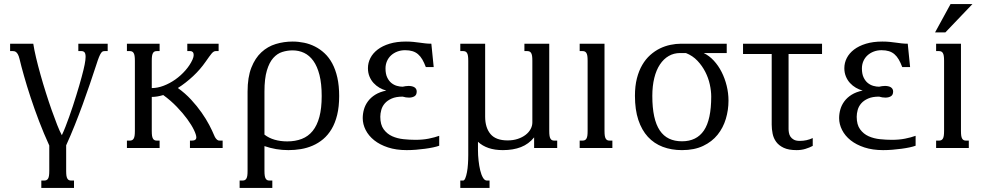

<svg xmlns="http://www.w3.org/2000/svg" viewBox="-20 -736 4893 955"><path d="M77.1 -442.9Q73.7 -457 69.3 -465.1Q64.9 -473.1 60.1 -476.8Q55.2 -480.5 50.8 -481.2Q46.4 -481.9 43.5 -481.9H30.3V-518.6H145.5Q149.9 -489.3 159.4 -449.2Q168.9 -409.2 181.4 -364.7Q193.8 -320.3 208.3 -274.7Q222.7 -229 237.1 -188.2Q251.5 -147.5 264.4 -114.7Q277.3 -82 287.6 -63.5Q296.4 -82 305.7 -105.7Q314.9 -129.4 324.2 -155.3Q333.5 -181.2 342.5 -208.5Q351.6 -235.8 359.4 -261.7Q367.2 -287.6 374.3 -311Q381.3 -334.5 386.2 -353.5Q396.5 -391.1 401.1 -415Q405.8 -439 405.8 -453.1Q405.8 -470.2 400.1 -476.1Q394.5 -481.9 384.8 -481.9H369.6V-518.6H515.6V-481.9H501.5Q496.1 -481.9 491.7 -480.5Q487.3 -479 482.7 -472.4Q478 -465.8 472.4 -452.1Q466.8 -438.5 459 -413.6Q443.8 -367.7 427 -317.9Q410.2 -268.1 391.4 -216.8Q372.6 -165.5 352.1 -114Q331.5 -62.5 309.1 -13.2V113.8Q309.1 128.9 310.5 138.2Q312 147.5 315.4 152.8Q318.8 158.2 323.5 160.2Q328.1 162.1 335 162.1H348.1V198.7H185.5V162.1H199.2Q205.6 162.1 210.4 160.2Q215.3 158.2 218.8 152.8Q222.2 147.5 223.6 138.2Q225.1 128.9 225.1 113.8V-12.2Q197.8 -71.8 174.3 -133.3Q150.9 -194.8 132.1 -252Q113.3 -309.1 99.4 -358.4Q85.4 -407.7 77.1 -442.9Z M1044.9 -63.5Q1048.8 -53.7 1053 -48.3Q1057.1 -43 1060.8 -40.3Q1064.5 -37.6 1067.9 -37.1Q1071.3 -36.6 1074.2 -36.6H1087.4V0H924.8V-36.6H934.1Q956.5 -36.6 956.5 -52.7Q956.5 -64.9 944.8 -89.4Q933.1 -113.8 911.6 -143.3Q890.1 -172.9 859.6 -204.6Q829.1 -236.3 792 -263.2Q777.3 -258.8 762.9 -256.3Q748.5 -253.9 734.9 -253.9V-85Q734.9 -69.8 736.3 -60.5Q737.8 -51.3 741.2 -45.9Q744.6 -40.5 749.3 -38.6Q753.9 -36.6 760.7 -36.6H773.9V0H611.3V-36.6H625Q631.3 -36.6 636.2 -38.6Q641.1 -40.5 644.5 -45.9Q647.9 -51.3 649.4 -60.5Q650.9 -69.8 650.9 -85V-433.6Q650.9 -448.7 649.4 -458Q647.9 -467.3 644.5 -472.7Q641.1 -478 636.2 -480Q631.3 -481.9 625 -481.9H611.3V-518.6H773.9V-481.9H760.7Q753.9 -481.9 749.3 -480Q744.6 -478 741.2 -472.7Q737.8 -467.3 736.3 -458Q734.9 -448.7 734.9 -433.6V-297.9Q763.7 -297.9 794.2 -309.6Q824.7 -321.3 852.3 -340.8Q879.9 -360.4 902.3 -386Q924.8 -411.6 937.5 -439.5Q943.4 -452.6 943.4 -462.4Q943.4 -472.2 938.7 -477.1Q934.1 -481.9 926.8 -481.9H911.6V-518.6H1067.4V-481.9H1053.2Q1047.9 -481.9 1043.2 -479.2Q1038.6 -476.6 1033.2 -470.5Q1027.8 -464.4 1020.5 -454.1Q1013.2 -443.8 1002.9 -429.2Q989.7 -410.2 974.1 -392.1Q958.5 -374 940.7 -357.4Q922.9 -340.8 903.6 -325.7Q884.3 -310.5 864.7 -298.3Q901.4 -272 930.9 -240Q960.4 -208 982.9 -175.8Q1005.4 -143.6 1020.8 -114.3Q1036.1 -85 1044.9 -63.5Z M1295.4 -66.4Q1317.4 -49.3 1346.2 -41Q1375 -32.7 1408.7 -32.7Q1449.2 -32.7 1481.2 -45.2Q1513.2 -57.6 1535.2 -84.7Q1557.1 -111.8 1568.6 -154.5Q1580.1 -197.3 1580.1 -258.3Q1580.1 -319.8 1569.1 -363Q1558.1 -406.2 1538.6 -433.3Q1519 -460.4 1492.7 -472.9Q1466.3 -485.4 1435.5 -485.4Q1409.2 -485.4 1384 -477.5Q1358.9 -469.7 1339.1 -447.5Q1319.3 -425.3 1307.4 -385.3Q1295.4 -345.2 1295.4 -280.3ZM1295.4 113.8Q1295.4 128.9 1296.9 138.2Q1298.3 147.5 1301.8 152.8Q1305.2 158.2 1309.8 160.2Q1314.5 162.1 1321.3 162.1H1334.5V198.7H1171.9V162.1H1185.5Q1191.9 162.1 1196.8 160.2Q1201.7 158.2 1205.1 152.8Q1208.5 147.5 1210 138.2Q1211.4 128.9 1211.4 113.8V-280.3Q1211.4 -351.6 1230.2 -399.4Q1249 -447.3 1280.3 -476.1Q1311.5 -504.9 1351.8 -517.1Q1392.1 -529.3 1435.5 -529.3Q1464.4 -529.3 1492.7 -523.4Q1521 -517.6 1546.6 -504.6Q1572.3 -491.7 1594.5 -470.9Q1616.7 -450.2 1632.8 -420.2Q1648.9 -390.1 1658 -349.9Q1667 -309.6 1667 -258.3Q1667 -205.1 1657 -164.3Q1647 -123.5 1629.2 -93.8Q1611.3 -64 1587.4 -43.9Q1563.5 -23.9 1535.4 -11.7Q1507.3 0.5 1476.6 5.6Q1445.8 10.7 1414.6 10.7Q1382.8 10.7 1353.3 5.6Q1323.7 0.5 1295.4 -9.3Z M1995.1 -486.3Q1974.1 -486.3 1956.3 -479.5Q1938.5 -472.7 1925.3 -460.7Q1912.1 -448.7 1904.8 -431.9Q1897.5 -415 1897.5 -395.5Q1897.5 -368.7 1905.8 -351.1Q1914.1 -333.5 1926.8 -323.2Q1939.5 -313 1954.6 -308.8Q1969.7 -304.7 1982.9 -304.7Q1989.7 -306.2 1997.1 -307.4Q2004.4 -308.6 2012.2 -308.6Q2020 -308.6 2027.3 -307.1Q2034.7 -305.7 2040.3 -302.5Q2045.9 -299.3 2049.3 -293.9Q2052.7 -288.6 2052.7 -280.8Q2052.7 -263.7 2041.5 -257.1Q2030.3 -250.5 2014.6 -250.5Q2006.8 -250.5 1998.8 -251.7Q1990.7 -252.9 1982.9 -255.4Q1949.7 -255.4 1928.2 -245.8Q1906.7 -236.3 1894 -221.7Q1881.3 -207 1876.5 -189.2Q1871.6 -171.4 1871.6 -155.3Q1871.6 -115.7 1888.4 -92.8Q1905.3 -69.8 1930.9 -58.3Q1956.5 -46.9 1987.3 -43.7Q2018.1 -40.5 2046.4 -40.5Q2083 -40.5 2112.3 -46.4Q2141.6 -52.2 2164.6 -60.5V-11.2Q2152.8 -6.8 2134.5 -2.9Q2116.2 1 2094.5 3.9Q2072.8 6.8 2049.1 8.8Q2025.4 10.7 2002.9 10.7Q1950.7 10.7 1909.9 -2.7Q1869.1 -16.1 1841.3 -38.3Q1813.5 -60.5 1798.8 -89.4Q1784.2 -118.2 1784.2 -148.4Q1784.2 -170.4 1790.3 -191.9Q1796.4 -213.4 1810.3 -232.2Q1824.2 -251 1846.4 -264.9Q1868.7 -278.8 1901.4 -285.6Q1883.8 -290 1867.4 -299.6Q1851.1 -309.1 1838.1 -323.2Q1825.2 -337.4 1817.6 -356Q1810.1 -374.5 1810.1 -397Q1810.1 -423.3 1822.3 -447.3Q1834.5 -471.2 1858.4 -489.5Q1882.3 -507.8 1917.7 -518.6Q1953.1 -529.3 1999 -529.3Q2020 -529.3 2036.1 -527.6Q2052.2 -525.9 2066.7 -523.9Q2081.1 -522 2095 -520.3Q2108.9 -518.6 2125.5 -518.6L2137.2 -402.3H2098.1Q2089.8 -424.3 2080.6 -440.2Q2071.3 -456.1 2059.3 -466.3Q2047.4 -476.6 2031.7 -481.4Q2016.1 -486.3 1995.1 -486.3Z M2357.4 10.7Q2357.4 36.1 2360.4 63Q2363.3 89.8 2368.7 111.8Q2374 133.8 2382.3 147.9Q2390.6 162.1 2401.9 162.1H2415V198.7H2269.5V162.1H2283.2Q2289.6 162.1 2294.4 150.4Q2299.3 138.7 2302.7 120.4Q2306.2 102.1 2307.6 79.6Q2309.1 57.1 2309.1 35.2V-433.6Q2309.1 -448.7 2307.6 -458Q2306.2 -467.3 2302.7 -472.7Q2299.3 -478 2294.4 -480Q2289.6 -481.9 2283.2 -481.9H2269.5V-518.6H2393.1V-155.8Q2393.1 -101.1 2419.7 -69.3Q2446.3 -37.6 2504.9 -37.6Q2532.7 -37.6 2555.4 -45.2Q2578.1 -52.7 2594.2 -65.2Q2610.4 -77.6 2619.1 -93.8Q2627.9 -109.9 2627.9 -127V-433.6Q2627.9 -448.7 2626.5 -458Q2625 -467.3 2621.6 -472.7Q2618.2 -478 2613.3 -480Q2608.4 -481.9 2602.1 -481.9H2588.4V-518.6H2711.9V-85Q2711.9 -69.8 2713.4 -60.5Q2714.8 -51.3 2718.3 -45.9Q2721.7 -40.5 2726.3 -38.6Q2731 -36.6 2737.8 -36.6H2751.5V0H2636.7V-52.7Q2609.9 -19.5 2571.3 -4.4Q2532.7 10.7 2481.4 10.7Q2440.9 10.7 2410.2 0.2Q2379.4 -10.3 2357.4 -30.8Z M2986.8 -518.6V-85Q2986.8 -69.8 2988.3 -60.5Q2989.7 -51.3 2993.2 -45.9Q2996.6 -40.5 3001.2 -38.6Q3005.9 -36.6 3012.7 -36.6H3025.9V0H2863.3V-36.6H2877Q2883.3 -36.6 2888.2 -38.6Q2893.1 -40.5 2896.5 -45.9Q2899.9 -51.3 2901.4 -60.5Q2902.8 -69.8 2902.8 -85V-433.6Q2902.8 -448.7 2901.4 -458Q2899.9 -467.3 2896.5 -472.7Q2893.1 -478 2888.2 -480Q2883.3 -481.9 2877 -481.9H2863.3V-518.6Z M3480 -472.2Q3507.8 -459 3530.5 -434.3Q3553.2 -409.7 3569.3 -377.9Q3585.4 -346.2 3594.5 -309.3Q3603.5 -272.5 3603.5 -235.4Q3603.5 -189 3590.3 -144.8Q3577.1 -100.6 3549.3 -65.9Q3521.5 -31.2 3477.5 -10.3Q3433.6 10.7 3372.1 10.7Q3319.8 10.7 3276.6 -5.6Q3233.4 -22 3202.6 -55.4Q3171.9 -88.9 3155 -139.6Q3138.2 -190.4 3138.2 -259.3Q3138.2 -308.1 3147.9 -346.2Q3157.7 -384.3 3174.6 -413.1Q3191.4 -441.9 3214.1 -462.2Q3236.8 -482.4 3262.2 -494.9Q3287.6 -507.3 3314.7 -512.9Q3341.8 -518.6 3367.7 -518.6H3594.7V-472.2ZM3517.6 -255.9Q3517.6 -283.7 3510.5 -316.2Q3503.4 -348.6 3488 -378.7Q3472.7 -408.7 3449 -433.8Q3425.3 -459 3391.6 -472.2H3363.3Q3331.5 -472.2 3306.2 -457.5Q3280.8 -442.9 3262.5 -415.3Q3244.1 -387.7 3234.4 -348.1Q3224.6 -308.6 3224.6 -258.8Q3224.6 -200.2 3233.9 -157.5Q3243.2 -114.7 3261.7 -87.2Q3280.3 -59.6 3307.9 -46.4Q3335.4 -33.2 3372.1 -33.2Q3444.8 -33.2 3481.2 -86.9Q3517.6 -140.6 3517.6 -255.9Z M3958 -35.2Q3992.7 -35.2 4022.5 -49.3V-10.3Q4005.9 -1.5 3985.8 4.6Q3965.8 10.7 3942.4 10.7Q3902.8 10.7 3878.4 -0.7Q3854 -12.2 3840.8 -30.3Q3827.6 -48.3 3823 -71Q3818.4 -93.8 3818.4 -116.2V-467.3H3675.8V-518.6H4068.8V-467.3H3902.3V-94.2Q3902.3 -85.9 3904.1 -75.7Q3905.8 -65.4 3911.6 -56.4Q3917.5 -47.4 3928.5 -41.3Q3939.5 -35.2 3958 -35.2Z M4364.7 -486.3Q4343.8 -486.3 4325.9 -479.5Q4308.1 -472.7 4294.9 -460.7Q4281.7 -448.7 4274.4 -431.9Q4267.1 -415 4267.1 -395.5Q4267.1 -368.7 4275.4 -351.1Q4283.7 -333.5 4296.4 -323.2Q4309.1 -313 4324.2 -308.8Q4339.4 -304.7 4352.5 -304.7Q4359.4 -306.2 4366.7 -307.4Q4374 -308.6 4381.8 -308.6Q4389.6 -308.6 4397 -307.1Q4404.3 -305.7 4409.9 -302.5Q4415.5 -299.3 4418.9 -293.9Q4422.4 -288.6 4422.4 -280.8Q4422.4 -263.7 4411.1 -257.1Q4399.9 -250.5 4384.3 -250.5Q4376.5 -250.5 4368.4 -251.7Q4360.4 -252.9 4352.5 -255.4Q4319.3 -255.4 4297.9 -245.8Q4276.4 -236.3 4263.7 -221.7Q4251 -207 4246.1 -189.2Q4241.2 -171.4 4241.2 -155.3Q4241.2 -115.7 4258.1 -92.8Q4274.9 -69.8 4300.5 -58.3Q4326.2 -46.9 4356.9 -43.7Q4387.7 -40.5 4416 -40.5Q4452.6 -40.5 4481.9 -46.4Q4511.2 -52.2 4534.2 -60.5V-11.2Q4522.5 -6.8 4504.2 -2.9Q4485.8 1 4464.1 3.9Q4442.4 6.8 4418.7 8.8Q4395 10.7 4372.6 10.7Q4320.3 10.7 4279.5 -2.7Q4238.8 -16.1 4210.9 -38.3Q4183.1 -60.5 4168.5 -89.4Q4153.8 -118.2 4153.8 -148.4Q4153.8 -170.4 4159.9 -191.9Q4166 -213.4 4179.9 -232.2Q4193.8 -251 4216.1 -264.9Q4238.3 -278.8 4271 -285.6Q4253.4 -290 4237.1 -299.6Q4220.7 -309.1 4207.8 -323.2Q4194.8 -337.4 4187.3 -356Q4179.7 -374.5 4179.7 -397Q4179.7 -423.3 4191.9 -447.3Q4204.1 -471.2 4228 -489.5Q4252 -507.8 4287.4 -518.6Q4322.8 -529.3 4368.7 -529.3Q4389.6 -529.3 4405.8 -527.6Q4421.9 -525.9 4436.3 -523.9Q4450.7 -522 4464.6 -520.3Q4478.5 -518.6 4495.1 -518.6L4506.8 -402.3H4467.8Q4459.5 -424.3 4450.2 -440.2Q4440.9 -456.1 4429 -466.3Q4417 -476.6 4401.4 -481.4Q4385.7 -486.3 4364.7 -486.3Z M4759.8 -518.6V-85Q4759.8 -69.8 4761.2 -60.5Q4762.7 -51.3 4766.1 -45.9Q4769.5 -40.5 4774.2 -38.6Q4778.8 -36.6 4785.6 -36.6H4798.8V0H4636.2V-36.6H4649.9Q4656.2 -36.6 4661.1 -38.6Q4666 -40.5 4669.4 -45.9Q4672.9 -51.3 4674.3 -60.5Q4675.8 -69.8 4675.8 -85V-433.6Q4675.8 -448.7 4674.3 -458Q4672.9 -467.3 4669.4 -472.7Q4666 -478 4661.1 -480Q4656.2 -481.9 4649.9 -481.9H4636.2V-518.6ZM4708 -715.8H4816.9L4682.1 -574.7H4630.9Z"/></svg>

Font: Arian AMU Serif
Style: Regular
Weight: 400
Designer: Ruben Hakobyan (Tarumian)
Foundry: Ruben Hakobyan (Tarumian)
Version: Version 1.002